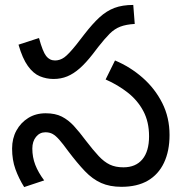

<svg xmlns="http://www.w3.org/2000/svg" viewBox="-20 -745 742 778"><path d="M197 -425Q168 -425 141.5 -436Q115 -447 93 -477.5Q71 -508 55 -564L138 -591Q153 -536 167 -518Q181 -500 203 -500Q223 -500 240.5 -512.5Q258 -525 290 -565L321 -605Q355 -649 383.5 -675Q412 -701 444 -713Q476 -725 520 -725L526 -648Q491 -646 467.5 -637Q444 -628 424.5 -608.5Q405 -589 379 -556L356 -526Q328 -490 303 -468Q278 -446 252.5 -435.5Q227 -425 197 -425ZM472 12Q425 12 390 -3.5Q355 -19 324 -51.5Q293 -84 256 -133Q235 -162 220.5 -178.5Q206 -195 193.5 -202Q181 -209 164 -209Q141 -209 126 -190.5Q111 -172 111 -143Q111 -108 123 -77Q135 -46 159 -14L78 13Q56 -22 42.5 -59.5Q29 -97 29 -143Q29 -184 46.5 -216Q64 -248 94.5 -267Q125 -286 165 -286Q204 -286 230.5 -272.5Q257 -259 279.5 -234.5Q302 -210 328 -175Q358 -136 380 -112.5Q402 -89 425 -78Q448 -67 480 -67Q530 -67 557 -99.5Q584 -132 584 -193Q584 -251 561 -294.5Q538 -338 498 -369.5Q458 -401 408 -423L446 -500Q508 -474 558 -430Q608 -386 637.5 -327.5Q667 -269 667 -198Q667 -133 644.5 -85.5Q622 -38 579 -13Q536 12 472 12Z"/></svg>

Font: utelugu25
Style: Book
Weight: 400
Designer: Jelle Bosma - Monotype Design Team
Foundry: Monotype Imaging Inc.
Version: Version 2.003